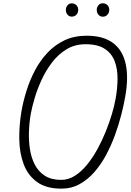

<svg xmlns="http://www.w3.org/2000/svg" viewBox="-20 -1149 802 1172"><path d="M354.5 2.5Q262.5 2.5 206.8 -37.5Q151 -77.5 125.2 -145Q99.5 -212.5 97.8 -296.8Q96 -381 111 -469.5Q121.5 -529.5 141.5 -594Q161.5 -658.5 193 -718.5Q224.5 -778.5 269.2 -826.5Q314 -874.5 373.5 -902.8Q433 -931 509 -931Q610.5 -931 669.8 -886.8Q729 -842.5 747.2 -758.8Q765.5 -675 744 -556.5Q735.5 -508.5 720.5 -449.2Q705.5 -390 682.8 -327Q660 -264 628.8 -205.2Q597.5 -146.5 557 -99.8Q516.5 -53 466.2 -25.2Q416 2.5 354.5 2.5ZM168.5 -457Q159 -405.5 156.8 -349Q154.5 -292.5 162.5 -239.5Q170.5 -186.5 192.5 -144Q214.5 -101.5 253.8 -76.2Q293 -51 353.5 -51Q397.5 -51 437 -76Q476.5 -101 511 -143.2Q545.5 -185.5 574.2 -237.8Q603 -290 625.5 -345.8Q648 -401.5 663.2 -453.2Q678.5 -505 685.5 -545.5Q697 -608 697.5 -667.5Q698 -727 680.2 -774.8Q662.5 -822.5 619.8 -850.8Q577 -879 502 -879Q436.5 -879 385.8 -848Q335 -817 297.2 -767.2Q259.5 -717.5 233.2 -660.2Q207 -603 191.2 -549Q175.5 -495 168.5 -457ZM607.5 -1047Q591.5 -1047 581 -1059Q570.5 -1071 570.5 -1088.5Q570.5 -1104.5 580.5 -1116.8Q590.5 -1129 607.5 -1129Q624 -1129 635.5 -1118Q647 -1107 647 -1088.5Q647 -1071.5 635.8 -1059.2Q624.5 -1047 607.5 -1047ZM418 -1047.5Q402.5 -1047.5 392.2 -1059.5Q382 -1071.5 382 -1088.5Q382 -1104.5 392 -1116.5Q402 -1128.5 418 -1128.5Q434.5 -1128.5 446 -1117.5Q457.5 -1106.5 457.5 -1088.5Q457.5 -1071.5 446.5 -1059.5Q435.5 -1047.5 418 -1047.5Z"/></svg>

Font: Edu VIC WA NT Hand Pre
Style: Regular
Weight: 400
Designer: Tina and Corey Anderson, Eben Sorkin, Mirko Velimirovic
Foundry: Google for Education
Version: Version 1.000